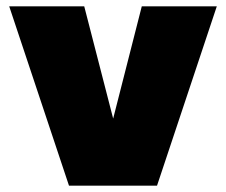

<svg xmlns="http://www.w3.org/2000/svg" viewBox="-20 -584 711 604"><path d="M336 -211 426 -564H662L474 0H197L9 -564H245Z"/></svg>

Font: Fz Poppins Black
Style: Regular
Weight: 900
Designer: Ninad Kale (Devanagari), Jonny Pinhorn (Latin)
Foundry: Indian Type Foundry
Version: Vit hóa bi Vntype.Com & FontZin.Com